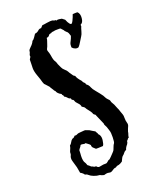

<svg xmlns="http://www.w3.org/2000/svg" viewBox="-191 -663 733 867"><g transform="rotate(-30 175.0 -229.5)"><path d="M81.1 -315.4 74.2 -332Q74.2 -335 71.8 -338.4Q69.3 -341.8 66.9 -346.2Q64.5 -350.6 62 -354Q59.6 -357.4 57.6 -360.4Q54.7 -372.1 54.7 -377.4Q54.7 -382.8 50.3 -407.7Q45.9 -432.6 48.8 -447.8Q51.8 -462.9 53.2 -468.8Q54.7 -474.6 55.2 -479Q55.7 -483.4 56.6 -486.3Q57.6 -489.3 60.5 -491.7Q63.5 -494.1 64.9 -496.6Q66.4 -499 65.9 -502Q65.4 -504.9 69.8 -510.7Q74.2 -516.6 75.2 -522Q76.2 -527.3 89.4 -535.6Q102.5 -543.9 109.4 -554.7Q116.2 -556.6 123.5 -564.5Q130.9 -572.3 135.7 -577.1Q146.5 -576.2 155.3 -582Q164.1 -587.9 171.9 -585L183.6 -593.8Q187.5 -592.8 206.5 -592.8Q225.6 -592.8 235.4 -588.9Q240.2 -584 243.7 -584.5Q247.1 -585 249 -580.1Q254.9 -582 261.7 -579.6Q268.6 -577.1 274.4 -575.2L285.2 -563.5Q288.1 -547.9 293 -539.6Q297.9 -531.2 302.7 -534.2Q309.6 -539.1 320.3 -556.6L327.1 -568.4Q332 -568.4 337.9 -567.4Q343.8 -566.4 349.6 -565.4Q359.4 -553.7 353.5 -532.7Q347.7 -511.7 335 -509.8Q333 -506.8 333.5 -504.9Q334 -502.9 332.5 -500.5Q331.1 -498 328.6 -494.1Q326.2 -490.2 321.3 -479.5Q316.4 -468.8 310.1 -462.4Q303.7 -456.1 293.5 -443.8Q283.2 -431.6 275.4 -425.8Q267.6 -423.8 259.3 -428.7Q251 -433.6 247.1 -441.4Q249 -455.1 253.9 -461.9Q258.8 -468.8 264.6 -476.6L271.5 -488.3Q270.5 -488.3 270 -495.6Q269.5 -502.9 266.6 -508.8Q262.7 -512.7 262.2 -514.6Q261.7 -516.6 258.8 -518.6Q255.9 -527.3 252.9 -530.8Q250 -534.2 248 -539.1Q244.1 -540 243.2 -541Q242.2 -542 241.2 -542H238.3Q237.3 -542 233.4 -543L220.7 -544.9Q216.8 -543.9 210 -544.9Q203.1 -545.9 201.2 -543Q189.5 -543.9 186.5 -539.1Q183.6 -534.2 171.9 -534.2Q169.9 -526.4 166.5 -521Q163.1 -515.6 158.7 -506.8Q154.3 -498 149.4 -492.2Q144.5 -486.3 146.5 -478Q148.4 -469.7 148.4 -456.1Q147.5 -431.6 152.3 -423.8Q155.3 -415 155.3 -411.1Q155.3 -407.2 157.2 -401.4Q159.2 -395.5 161.1 -386.7Q163.1 -377.9 170.4 -369.1Q177.7 -360.4 179.7 -353.5Q181.6 -346.7 184.6 -341.3Q187.5 -335.9 189 -331.5Q190.4 -327.1 192.9 -325.2Q195.3 -323.2 197.3 -321.3Q198.2 -308.6 211.9 -287.1Q212.9 -281.2 215.8 -276.4Q221.7 -270.5 220.7 -267.6Q218.8 -264.6 227.5 -255.9Q232.4 -246.1 232.4 -242.2Q234.4 -231.4 243.2 -216.8Q252 -202.1 254.9 -195.8Q257.8 -189.5 259.3 -187Q260.7 -184.6 262.7 -180.2Q264.6 -175.8 266.1 -169.9Q267.6 -164.1 271.5 -158.2Q279.3 -148.4 278.8 -143.6Q278.3 -138.7 282.2 -129.4Q286.1 -120.1 287.1 -112.3Q288.1 -104.5 289.6 -100.6Q291 -96.7 292 -91.3Q293 -85.9 293.9 -78.1Q294.9 -70.3 296.4 -64Q297.9 -57.6 295.4 -44.9Q293 -32.2 294.4 -22Q295.9 -11.7 290.5 -4.4Q285.2 2.9 278.3 15.6Q276.4 22.5 272.9 27.8Q269.5 33.2 267.6 41Q262.7 41 260.3 44.9Q257.8 48.8 252.9 49.8Q252.9 54.7 250.5 57.6Q248 60.5 246.1 63.5Q234.4 72.3 229.5 83Q221.7 84 215.8 89.8Q210 95.7 204.6 98.1Q199.2 100.6 194.8 107.4Q190.4 114.3 186.5 119.1Q172.9 125 167 125H159.2Q156.2 125 153.3 127Q150.4 128.9 147.5 128.4Q144.5 127.9 140.1 128.9Q135.7 129.9 132.3 131.8Q128.9 133.8 123 135.3Q117.2 136.7 111.8 133.8Q106.4 130.9 97.7 130.9L86.9 131.8Q75.2 127 70.3 122.1Q56.6 119.1 43.9 111.3Q31.2 103.5 25.9 96.2Q20.5 88.9 12.7 86.9Q9.8 78.1 -2 68.4V40Q-3.9 18.6 -5.4 8.3Q-6.8 -2 -4.9 -8.8Q-2.9 -15.6 -1.5 -17.1Q0 -18.6 2 -22.5Q3.9 -26.4 4.4 -30.3Q4.9 -34.2 7.3 -38.1Q9.8 -42 13.7 -47.9Q17.6 -53.7 19.5 -60.5Q27.3 -64.5 32.2 -71.3Q37.1 -78.1 44.9 -82Q51.8 -82 54.2 -84.5Q56.6 -86.9 60.5 -88.9Q66.4 -85.9 72.3 -88.4Q78.1 -90.8 88.4 -89.4Q98.6 -87.9 104.5 -87.9Q110.4 -87.9 115.2 -85.9Q127 -78.1 128.9 -77.6Q130.9 -77.1 134.3 -73.2Q137.7 -69.3 142.6 -65.9Q147.5 -62.5 151.4 -58.6Q152.3 -53.7 154.3 -49.8Q156.2 -45.9 156.2 -41Q168.9 -25.4 154.3 5.9Q151.4 12.7 147.5 15.6Q123 12.7 114.3 10.7Q111.3 5.9 106 0Q100.6 -5.9 102.5 -15.6Q98.6 -22.5 94.2 -26.4Q89.8 -30.3 85.9 -35.2Q81.1 -33.2 74.7 -36.6Q68.4 -40 62.5 -39.1Q58.6 -33.2 54.2 -29.8Q49.8 -26.4 45.9 -21.5L43 -7.8Q35.2 19.5 38.1 34.2Q43 45.9 43 50.8Q43 55.7 45.9 57.6Q48.8 59.6 51.3 63.5Q53.7 67.4 55.7 69.3Q60.5 71.3 64.5 75.2Q68.4 79.1 75.2 79.1Q80.1 88.9 87.9 88.9H107.4Q115.2 89.8 119.6 90.8Q124 91.8 131.3 86.9Q138.7 82 139.6 83Q140.6 84 145.5 81.1Q150.4 78.1 154.3 75.2Q158.2 72.3 167 65.9Q175.8 59.6 178.7 56.2Q181.6 52.7 182.6 50.3Q183.6 47.9 185.5 45.4Q187.5 43 189.5 39.1Q191.4 35.2 196.3 30.8Q201.2 26.4 205.6 3.4Q210 -19.5 208.5 -27.8Q207 -36.1 206.5 -43Q206.1 -49.8 203.1 -58.1Q200.2 -66.4 201.2 -68.4Q202.1 -70.3 201.2 -72.3L190.4 -117.2Q190.4 -121.1 189.5 -123Q181.6 -129.9 181.6 -133.8Q181.6 -137.7 177.7 -146.5Q173.8 -155.3 170.4 -160.6Q167 -166 165.5 -171.4Q164.1 -176.8 160.6 -179.7Q157.2 -182.6 153.3 -186.5Q154.3 -196.3 146.5 -207Q138.7 -217.8 138.2 -224.6Q137.7 -231.4 133.3 -233.4Q128.9 -235.4 129.9 -243.2Q122.1 -246.1 118.2 -253.4Q114.3 -260.7 107.4 -265.6Q108.4 -271.5 105.5 -273.9Q102.5 -276.4 103.5 -281.2Q93.8 -288.1 89.8 -295.4Q85.9 -302.7 86.4 -304.2Q86.9 -305.7 84 -309.1Q81.1 -312.5 81.1 -315.4Z"/></g></svg>

Font: Mountains of Christmas
Style: Bold
Weight: 700
Designer: Crystal Kluge
Foundry: Font Diner, Inc DBA Tart Workshop
Version: Version 1.002